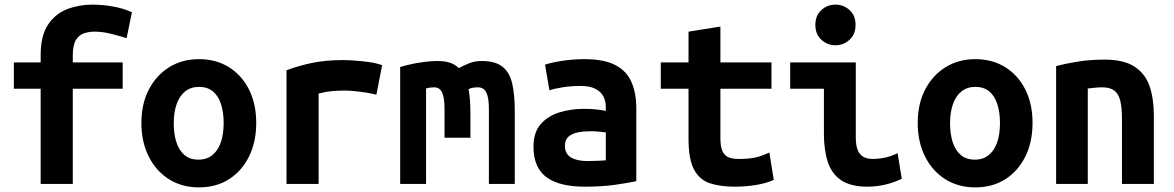

<svg xmlns="http://www.w3.org/2000/svg" viewBox="-20 -796 5080 831"><path d="M156 0V-412H40V-526H156V-557Q156 -642 188 -689.5Q220 -737 271 -756.5Q322 -776 379 -776Q423 -776 468.5 -768Q514 -760 551 -743L528 -631Q502 -639 463.5 -649Q425 -659 390 -659Q364 -659 342.5 -651.5Q321 -644 308 -622Q295 -600 295 -554V-526H511V-412H295V0Z M841 15Q767 15 711 -20.5Q655 -56 623.5 -119Q592 -182 592 -264Q592 -347 624.5 -409Q657 -471 713 -505.5Q769 -540 841 -540Q915 -540 970.5 -505.5Q1026 -471 1057.5 -409Q1089 -347 1089 -264Q1089 -182 1058 -119Q1027 -56 971.5 -20.5Q916 15 841 15ZM839 -105Q875 -105 899.5 -125Q924 -145 936 -180.5Q948 -216 948 -263Q948 -310 936.5 -345.5Q925 -381 901.5 -400.5Q878 -420 841 -420Q806 -420 781.5 -400.5Q757 -381 744.5 -345.5Q732 -310 732 -263Q732 -216 743.5 -180.5Q755 -145 778.5 -125Q802 -105 839 -105Z M1220 0V-492Q1274 -512 1332 -524Q1390 -536 1467 -536Q1483 -536 1513 -534Q1543 -532 1576 -527.5Q1609 -523 1634 -514L1609 -386Q1592 -391 1566 -395Q1540 -399 1515 -401.5Q1490 -404 1473 -404Q1444 -404 1416 -401.5Q1388 -399 1359 -391V0Z M1712 0V-506Q1756 -519 1799 -525.5Q1842 -532 1874 -532Q1903 -532 1926 -525Q1949 -518 1966 -501Q1984 -512 2010 -522Q2036 -532 2064 -532Q2123 -532 2154 -508Q2185 -484 2196.5 -436Q2208 -388 2208 -315V0H2096V-321Q2096 -363 2089.5 -383.5Q2083 -404 2072.5 -411Q2062 -418 2050 -418Q2040 -418 2028 -416.5Q2016 -415 2008 -410Q2012 -389 2014 -363Q2016 -337 2016 -306V-200H1904V-321Q1904 -374 1893.5 -396Q1883 -418 1859 -418Q1852 -418 1842.5 -417Q1833 -416 1824 -413V0Z M2511 12Q2461 12 2420 3Q2379 -6 2349.5 -26Q2320 -46 2304.5 -79.5Q2289 -113 2289 -161Q2289 -223 2320 -258.5Q2351 -294 2401 -309.5Q2451 -325 2507 -325Q2535 -325 2559 -322.5Q2583 -320 2602 -316V-333Q2602 -359 2591 -379.5Q2580 -400 2556 -412Q2532 -424 2492 -424Q2453 -424 2417 -418.5Q2381 -413 2358 -405L2339 -516Q2364 -525 2411.5 -532.5Q2459 -540 2509 -540Q2595 -540 2644 -514Q2693 -488 2713.5 -440Q2734 -392 2734 -326V-12Q2704 -5 2644.5 3.5Q2585 12 2511 12ZM2521 -99Q2543 -99 2564.5 -100Q2586 -101 2602 -102V-223Q2589 -225 2570 -226.5Q2551 -228 2535 -228Q2506 -228 2481 -223Q2456 -218 2440.5 -204.5Q2425 -191 2425 -165Q2425 -130 2451.5 -114.5Q2478 -99 2521 -99Z M3161 12Q3097 12 3052 -3Q3007 -18 2983.5 -63Q2960 -108 2960 -196V-412H2840V-526H2960V-659L3098 -681V-526H3319V-412H3098V-199Q3098 -160 3107.5 -140.5Q3117 -121 3135 -114.5Q3153 -108 3176 -108Q3215 -108 3243 -113Q3271 -118 3310 -136L3329 -17Q3291 -1 3246.5 5.5Q3202 12 3161 12Z M3734 12Q3663 12 3621.5 -15.5Q3580 -43 3563 -94.5Q3546 -146 3546 -218V-412H3400V-526H3684V-200Q3684 -169 3691.5 -148.5Q3699 -128 3715.5 -118Q3732 -108 3759 -108Q3777 -108 3804 -112.5Q3831 -117 3865 -133L3883 -22Q3855 -9 3829 -1.5Q3803 6 3779 9Q3755 12 3734 12ZM3596 -600Q3561 -600 3535 -624Q3509 -648 3509 -688Q3509 -729 3535 -752.5Q3561 -776 3596 -776Q3631 -776 3657 -752.5Q3683 -729 3683 -688Q3683 -648 3657 -624Q3631 -600 3596 -600Z M4201 15Q4127 15 4071 -20.5Q4015 -56 3983.5 -119Q3952 -182 3952 -264Q3952 -347 3984.5 -409Q4017 -471 4073 -505.5Q4129 -540 4201 -540Q4275 -540 4330.5 -505.5Q4386 -471 4417.5 -409Q4449 -347 4449 -264Q4449 -182 4418 -119Q4387 -56 4331.5 -20.5Q4276 15 4201 15ZM4199 -105Q4235 -105 4259.5 -125Q4284 -145 4296 -180.5Q4308 -216 4308 -263Q4308 -310 4296.5 -345.5Q4285 -381 4261.5 -400.5Q4238 -420 4201 -420Q4166 -420 4141.5 -400.5Q4117 -381 4104.5 -345.5Q4092 -310 4092 -263Q4092 -216 4103.5 -180.5Q4115 -145 4138.5 -125Q4162 -105 4199 -105Z M4551 0V-510Q4588 -520 4642.5 -529Q4697 -538 4760 -538Q4844 -538 4890.5 -507.5Q4937 -477 4955.5 -423Q4974 -369 4974 -297V0H4836V-279Q4836 -328 4829 -358.5Q4822 -389 4803.5 -403.5Q4785 -418 4751 -418Q4736 -418 4720.5 -416.5Q4705 -415 4688 -413V0Z"/></svg>

Font: Ubuntu Sans Mono
Style: Bold
Weight: 700
Monospace: yes
Designer: Dalton Maag Ltd
Foundry: Dalton Maag Ltd
Version: Version 1.006